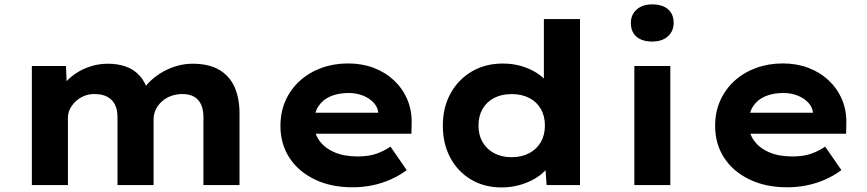

<svg xmlns="http://www.w3.org/2000/svg" viewBox="-20 -825 3866 856"><path d="M122 0V-530.7H274.2L278.8 -418.8L249.5 -426.3Q263.3 -450.3 284.7 -471Q306.1 -491.7 333.6 -507.3Q361 -522.9 393.2 -531.9Q425.4 -540.9 461.6 -540.9Q504.9 -540.9 541.6 -528Q578.3 -515.2 604.2 -485.6Q630.2 -456.1 643.9 -407.1L611.3 -411.4L619.4 -426.6Q634.9 -449.9 657.5 -470.3Q680.2 -490.6 709.1 -506.6Q738 -522.5 770.9 -531.7Q803.7 -540.9 838.6 -540.9Q912 -540.9 958.2 -513.3Q1004.3 -485.7 1026.1 -436Q1047.8 -386.3 1047.8 -319.6V0H886.9V-303.3Q886.9 -335.1 877 -357.8Q867.1 -380.6 846.6 -393.1Q826 -405.7 793.8 -405.7Q766.2 -405.7 742.6 -397.1Q719 -388.4 701.5 -372.5Q683.9 -356.6 674.3 -336.2Q664.7 -315.8 664.7 -292.3V0H503.8V-304.1Q503.8 -335.2 492.7 -358Q481.6 -380.7 459 -393.2Q436.5 -405.7 401.5 -405.7Q375 -405.7 353.6 -396.6Q332.2 -387.4 316.1 -371.7Q300.1 -356.1 291.5 -338.2Q282.8 -320.3 282.8 -301.1V0Z M1551.9 10Q1455 10 1382.4 -25.4Q1309.8 -60.7 1270 -122.2Q1230.3 -183.6 1230.3 -263.3Q1230.3 -326.2 1253.3 -377.2Q1276.3 -428.2 1317.3 -465.2Q1358.4 -502.2 1413.4 -522.2Q1468.4 -542.2 1532 -542.2Q1593.6 -542.2 1645.7 -522.6Q1697.7 -503 1736.2 -467Q1774.6 -431 1795.7 -381.9Q1816.8 -332.8 1815.2 -274L1814.2 -228.8H1334.9L1311.9 -322.3H1683.8L1666.6 -301.9V-322.4Q1664.3 -347.4 1645.7 -367.3Q1627.2 -387.3 1598.1 -398.9Q1569 -410.4 1534.3 -410.4Q1488.6 -410.4 1453.9 -395.7Q1419.2 -381 1399.5 -351Q1379.9 -321 1379.9 -275.5Q1379.9 -231.4 1403.6 -198.3Q1427.3 -165.2 1470.7 -146.3Q1514.1 -127.5 1573.4 -127.5Q1624.2 -127.5 1658.6 -139.8Q1693 -152 1720.8 -171.4L1793.3 -66.6Q1759.9 -41.7 1720.3 -24.3Q1680.7 -7 1638.5 1.5Q1596.3 10 1551.9 10Z M2216.1 10.6Q2138.5 10.6 2079.4 -24.9Q2020.2 -60.4 1987.2 -122.5Q1954.3 -184.6 1954.3 -265.3Q1954.3 -345.4 1988.3 -407.8Q2022.4 -470.2 2082.9 -506Q2143.4 -541.7 2221.6 -541.7Q2265.8 -541.7 2304.1 -530.5Q2342.5 -519.2 2372.7 -500Q2402.9 -480.8 2421.4 -456.4Q2440 -432.1 2443.5 -406.5L2404.8 -397.6V-740H2565.8V0H2416.9L2407.7 -129L2439.8 -120.8Q2436.9 -95.7 2417.8 -72.5Q2398.8 -49.4 2368.3 -30.7Q2337.9 -12 2298.8 -0.7Q2259.6 10.6 2216.1 10.6ZM2261 -124.1Q2305.7 -124.1 2339.3 -142Q2372.9 -160 2391.2 -191.5Q2409.4 -223.1 2409.4 -265.3Q2409.4 -307.5 2391.2 -339.4Q2372.9 -371.2 2339.3 -388.3Q2305.7 -405.5 2261 -405.5Q2216.4 -405.5 2183.1 -388.3Q2149.7 -371.2 2131.5 -339.4Q2113.2 -307.5 2113.2 -265.3Q2113.2 -223.1 2131.5 -191.5Q2149.7 -160 2183.1 -142Q2216.4 -124.1 2261 -124.1Z M2808.1 0V-530.7H2968.5V0ZM2888 -639.8Q2842.9 -639.8 2817.7 -661.4Q2792.6 -683 2792.6 -722.6Q2792.6 -759.1 2818.2 -782.3Q2843.9 -805.4 2888 -805.4Q2933 -805.4 2958.2 -783.8Q2983.4 -762.2 2983.4 -722.6Q2983.4 -686.2 2957.7 -663Q2932 -639.8 2888 -639.8Z M3489.9 10Q3393 10 3320.4 -25.4Q3247.8 -60.7 3208 -122.2Q3168.3 -183.6 3168.3 -263.3Q3168.3 -326.2 3191.3 -377.2Q3214.3 -428.2 3255.3 -465.2Q3296.4 -502.2 3351.4 -522.2Q3406.4 -542.2 3470 -542.2Q3531.6 -542.2 3583.7 -522.6Q3635.7 -503 3674.2 -467Q3712.6 -431 3733.7 -381.9Q3754.8 -332.8 3753.2 -274L3752.2 -228.8H3272.9L3249.9 -322.3H3621.8L3604.6 -301.9V-322.4Q3602.3 -347.4 3583.7 -367.3Q3565.2 -387.3 3536.1 -398.9Q3507 -410.4 3472.3 -410.4Q3426.6 -410.4 3391.9 -395.7Q3357.2 -381 3337.5 -351Q3317.9 -321 3317.9 -275.5Q3317.9 -231.4 3341.6 -198.3Q3365.3 -165.2 3408.7 -146.3Q3452.1 -127.5 3511.4 -127.5Q3562.2 -127.5 3596.6 -139.8Q3631 -152 3658.8 -171.4L3731.3 -66.6Q3697.9 -41.7 3658.3 -24.3Q3618.7 -7 3576.5 1.5Q3534.3 10 3489.9 10Z"/></svg>

Font: Lexend Exa
Style: Regular
Weight: 400
Designer: Bonnie Shaver-Troup, Thomas Jockin
Foundry: Lexend
Version: Version 1.007